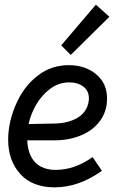

<svg xmlns="http://www.w3.org/2000/svg" viewBox="-20 -795 548 825"><path d="M15 -196Q15 -217 18 -239Q27 -306 59.5 -369.5Q92 -433 147.5 -474Q203 -515 276 -515Q346 -515 393 -476Q440 -437 440 -372Q440 -316 409 -274.5Q378 -233 323.5 -211.5Q269 -190 200 -192H97Q100 -130 131 -97.5Q162 -65 220 -65Q300 -65 378 -120L418 -61Q318 10 215 10Q119 10 67 -47.5Q15 -105 15 -196ZM361 -360Q362 -364 362 -372Q362 -405 338 -423Q314 -441 278 -441Q232 -441 195 -413Q158 -385 134.5 -343.5Q111 -302 103 -262L206 -264Q271 -264 312.5 -288.5Q354 -313 361 -360ZM243 -600 392 -775 450 -723 284 -559Z"/></svg>

Font: Bellota
Style: Bold Italic
Weight: 700
Italic angle: -7.5°
Designer: Kemie Guaida
Foundry: Kemie Guaida
Version: Version 4.001